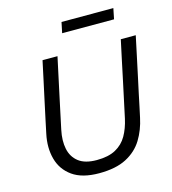

<svg xmlns="http://www.w3.org/2000/svg" viewBox="-130 -1006 1005 1122"><g transform="rotate(-15 373.0 -444.5)"><path d="M331.5 11Q229 11 170.2 -30.8Q111.5 -72.5 92.8 -141.8Q74 -211 91.5 -292.5Q97.5 -322.5 108 -370.8Q118.5 -419 130 -473.5Q144.5 -541 156.8 -597.5Q169 -654 181.5 -713H272Q259.5 -654 247.2 -597.5Q235 -541 220.5 -473L182 -292Q168.5 -228.5 179 -177.8Q189.5 -127 228 -97Q266.5 -67 337.5 -67Q408 -67 452.2 -91.2Q496.5 -115.5 521 -158.5Q545.5 -201.5 558 -258L604 -473Q618 -540.5 630.2 -597.2Q642.5 -654 655 -713H745.5Q733 -654 721 -597.5Q709 -541 694.5 -473Q684.5 -427.5 675 -382.5Q665.5 -337.5 657.8 -300.5Q650 -263.5 645 -241Q630 -169.5 595 -112.5Q560 -55.5 496.2 -22.2Q432.5 11 331.5 11ZM333 -835.5 346.5 -900H660L647 -835.5Z"/></g></svg>

Font: Commissioner
Style: Italic
Weight: 400
Italic angle: -12°
Designer: Kostas Bartsokas
Foundry: Kostas Bartsokas
Version: Version 1.000; ttfautohint (v1.8.3)